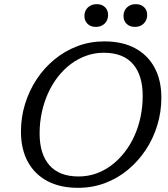

<svg xmlns="http://www.w3.org/2000/svg" viewBox="-20 -891 806 921"><path d="M170 -251Q170 -152 217.2 -98.2Q264.5 -44.5 357 -44.5Q400.5 -44.5 440 -58.2Q479.5 -72 514 -97.8Q548.5 -123.5 576.2 -158.8Q604 -194 623.8 -237Q643.5 -280 654 -329.2Q664.5 -378.5 664.5 -431Q664.5 -530.5 617.5 -584.2Q570.5 -638 477.5 -638Q434.5 -638 394.8 -624Q355 -610 320.8 -584.5Q286.5 -559 258.8 -523.8Q231 -488.5 211.2 -445.2Q191.5 -402 180.8 -353Q170 -304 170 -251ZM754 -422.5Q754 -354 734.5 -290Q715 -226 678.8 -171.5Q642.5 -117 593 -76Q543.5 -35 483 -12.5Q422.5 10 354 10Q268.5 10 207.2 -22.5Q146 -55 113.2 -115.5Q80.5 -176 80.5 -259.5Q80.5 -328.5 100.2 -392.5Q120 -456.5 156 -511Q192 -565.5 241.8 -606.2Q291.5 -647 352 -669.8Q412.5 -692.5 480.5 -692.5Q566.5 -692.5 627.5 -660Q688.5 -627.5 721.2 -567Q754 -506.5 754 -422.5ZM439 -762Q414.5 -762 399.8 -776.8Q385 -791.5 385 -814Q385 -830 392 -842.8Q399 -855.5 412.5 -863.2Q426 -871 444.5 -871Q469 -871 483.8 -856.5Q498.5 -842 498.5 -819.5Q498.5 -803.5 491.5 -790.5Q484.5 -777.5 471.2 -769.8Q458 -762 439 -762ZM626.5 -762Q602 -762 587.2 -776.8Q572.5 -791.5 572.5 -814Q572.5 -830 579.5 -842.8Q586.5 -855.5 599.8 -863.2Q613 -871 632 -871Q656.5 -871 671.2 -856.5Q686 -842 686 -819.5Q686 -803.5 678.8 -790.5Q671.5 -777.5 658.5 -769.8Q645.5 -762 626.5 -762Z"/></svg>

Font: Newsreader
Style: Italic
Weight: 400
Italic angle: -17°
Designer: Hugues Gentile
Foundry: Production Type
Version: Version 1.003